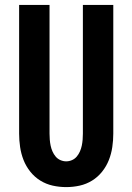

<svg xmlns="http://www.w3.org/2000/svg" viewBox="-20 -755 540 783"><path d="M250 8Q222 8 195 2Q168 -4 144.5 -18.5Q121 -33 103.5 -55Q86 -77 76 -102.5Q66 -128 62 -155.5Q58 -183 58 -210V-735H182V-210Q182 -198 183 -185.5Q184 -173 186.5 -161Q189 -149 194 -137.5Q199 -126 207 -116.5Q215 -107 226.5 -102Q238 -97 250 -97Q262 -97 273.5 -102Q285 -107 293 -116.5Q301 -126 306 -137.5Q311 -149 313.5 -161Q316 -173 317 -185.5Q318 -198 318 -210V-735H442V-210Q442 -183 438 -155.5Q434 -128 424 -102.5Q414 -77 396.5 -55Q379 -33 355.5 -18.5Q332 -4 305 2Q278 8 250 8Z"/></svg>

Font: Iosevka Term Curly Extrabold
Style: Regular
Weight: 800
Designer: Belleve Invis
Foundry: Belleve Invis
Version: Version 32.3.0